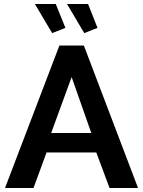

<svg xmlns="http://www.w3.org/2000/svg" viewBox="-20 -937 712 957"><path d="M276 -710H398L668 0H526L460 -177H212L147 0H5ZM435 -274 337 -553 235 -274ZM314 -917H419L466 -798L400 -772ZM154 -917H258L306 -798L240 -772Z"/></svg>

Font: IngvarSans
Style: Bold
Weight: 700
Version: Version 3.000